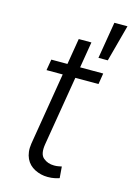

<svg xmlns="http://www.w3.org/2000/svg" viewBox="-122 -859 642 930"><g transform="rotate(15 199.0 -394.5)"><path d="M83.5 -545.5H164.4L186.1 -676.1H249.6L228 -545.5H343.8L334.9 -490.4H218.8L160.9 -142.4Q152.3 -90.9 174.7 -72.4Q196.7 -53.6 229 -53.6Q241.5 -53.6 250.5 -55.4Q259.6 -57.2 266.7 -58.6L271.3 -1.4Q261 2.1 247 5.1Q233 8.2 212.7 8.2Q178.6 8.2 148.4 -7.1Q133.5 -14.6 122.2 -25.9Q110.8 -37.3 103.7 -52.4Q96.6 -67.5 94.3 -86.3Q92 -105.1 95.5 -127.5L155.5 -490.4H74.2ZM332.4 -796.9H398.1L348.7 -612.9H301.8Z"/></g></svg>

Font: Inter P Light
Style: Italic
Weight: 300
Italic angle: 9.39999°
Designer: Rasmus Andersson
Foundry: rsms
Version: Version 3.018;git-588b23468